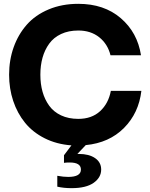

<svg xmlns="http://www.w3.org/2000/svg" viewBox="-20 -752 790 1008"><path d="M356 235.8Q314 235.8 280.8 228V170.9Q313.5 176.8 337.9 176.8Q404.8 176.8 404.8 138.2Q404.8 101.1 346.2 101.1Q325.7 101.1 315.9 103V63L355 11.2Q276.9 5.4 214.4 -26.1Q151.9 -57.6 111.3 -107.7Q70.8 -157.7 49.3 -222.2Q27.8 -286.6 27.8 -359.9Q27.8 -437 51.8 -504.2Q75.7 -571.3 120.6 -622.3Q165.5 -673.3 235.4 -702.6Q305.2 -731.9 391.1 -731.9Q526.4 -731.9 614 -656.7Q701.7 -581.5 720.2 -461.9H560.1Q545.4 -521 501 -556.4Q456.5 -591.8 391.1 -591.8Q339.8 -591.8 300.8 -573.5Q261.7 -555.2 238.3 -522.7Q214.8 -490.2 203.4 -449.5Q191.9 -408.7 191.9 -359.9Q191.9 -311 203.4 -270.3Q214.8 -229.5 238.3 -197Q261.7 -164.6 300.8 -146.2Q339.8 -127.9 391.1 -127.9Q461.4 -127.9 505.4 -168.2Q549.3 -208.5 562 -274.9H722.2Q708.5 -158.2 630.9 -80.1Q553.2 -2 430.2 9.8L386.2 56.2H394Q447.3 56.2 479.2 78.1Q511.2 100.1 511.2 138.2Q511.2 179.7 471.7 207.8Q432.1 235.8 356 235.8Z"/></svg>

Font: Aspekta 400
Style: Bold
Weight: 700
Designer: Ivo Dolenc
Version: Version 2.000